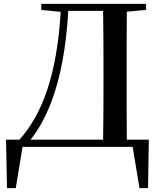

<svg xmlns="http://www.w3.org/2000/svg" viewBox="-20 -755 819 987"><path d="M509 0H662L697 212H741L745 -37H632C631 -139 631 -242 631 -356V-388C631 -494 631 -596 632 -695L731 -704V-735H192V-704L292 -694C273 -376 200 -171 80 -37H11L16 212H61L96 0ZM510 -37H137C180 -90 215 -156 245 -234C291 -357 320 -509 331 -699H510C512 -598 512 -495 512 -388V-356C512 -241 512 -137 510 -37Z"/></svg>

Font: Noto Serif JP SemiBold
Style: Regular
Weight: 600
Designer: Ryoko NISHIZUKA 西塚涼子 (kana & ideographs); Frank Grießhammer (Latin, Greek & Cyrillic); Wenlong ZHANG 张文龙 (bopomofo); San
Foundry: Adobe
Version: Version 2.001;hotconv 1.1.0;makeotfexe 2.6.0